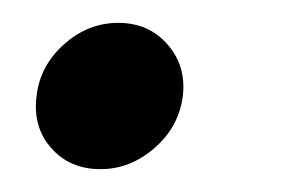

<svg xmlns="http://www.w3.org/2000/svg" viewBox="-20 -384 248 168"><path d="M68 -236Q41 -236 24.8 -254.5Q8.5 -273 12 -300Q15 -326.5 36 -345.2Q57 -364 83.5 -364Q110 -364 126.5 -345.2Q143 -326.5 140 -300Q136.5 -273 115.2 -254.5Q94 -236 68 -236Z"/></svg>

Font: Urbanist
Style: Bold Italic
Weight: 700
Italic angle: -8°
Designer: Corey Hu
Foundry: Corey Hu
Version: Version 1.330; ttfautohint (v1.8.4.7-5d5b)